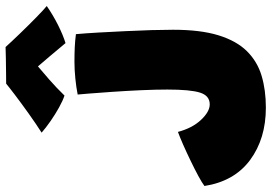

<svg xmlns="http://www.w3.org/2000/svg" viewBox="-156 -762 928 655"><g transform="rotate(-90 307.5 -434.0)"><path d="M268.5 9.5Q162.5 9.5 89.8 -44.2Q17 -98 1 -200Q11.5 -208 35 -220.8Q58.5 -233.5 87 -247.2Q115.5 -261 142.2 -272.8Q169 -284.5 185.5 -290.5Q198.5 -241.5 226.5 -211.8Q254.5 -182 279.5 -182Q309 -182 319.5 -215Q330 -248 330 -326.5Q330 -365.5 327.8 -415.8Q325.5 -466 322.2 -514Q319 -562 316.2 -595.2Q313.5 -628.5 313 -632.5Q337.5 -637.5 367.8 -640.5Q398 -643.5 424 -643.5Q452 -643.5 474 -642.5Q496 -641.5 519 -638.5Q522 -605.5 524.5 -561.5Q527 -517.5 529.2 -470.5Q531.5 -423.5 532.8 -380.8Q534 -338 534 -307Q534 -213.5 515 -152Q496 -90.5 460.8 -55Q425.5 -19.5 376.8 -5Q328 9.5 268.5 9.5ZM475 -878.5Q494 -857.5 522 -828.5Q550 -799.5 576 -774Q602 -748.5 615 -738Q584 -716.5 549.5 -699.2Q515 -682 488.5 -674Q466 -701.5 443.2 -728Q420.5 -754.5 409 -768Q392.5 -754.5 363.8 -729.2Q335 -704 309.5 -677.5Q292.5 -683 269 -696Q245.5 -709 222.5 -725Q199.5 -741 183 -755.5Q213.5 -775 248.5 -800Q283.5 -825 311.8 -846.5Q340 -868 350 -876.5Q360.5 -876.5 385.5 -876.8Q410.5 -877 436.5 -877.5Q462.5 -878 475 -878.5Z"/></g></svg>

Font: Grandstander Black
Style: Regular
Weight: 900
Designer: Tyler Finck
Foundry: Etcetera Type Co
Version: Version 1.200; ttfautohint (v1.8.3)